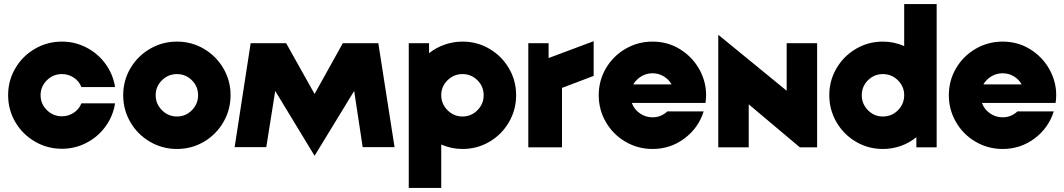

<svg xmlns="http://www.w3.org/2000/svg" viewBox="-20 -726 5244 946"><path d="M20 -257Q20 -329 55.5 -389.5Q91 -450 152 -485.5Q213 -521 285 -521Q350 -521 406.5 -491.5Q463 -462 500 -411Q537 -360 547 -297H381Q370 -326 343.5 -343.5Q317 -361 285 -361Q242 -361 211 -330.5Q180 -300 180 -257Q180 -214 211 -183.5Q242 -153 285 -153Q317 -153 343.5 -170.5Q370 -188 381 -217H547Q537 -154 500 -103Q463 -52 406.5 -22.5Q350 7 285 7Q213 7 152 -28.5Q91 -64 55.5 -124.5Q20 -185 20 -257Z M587 -257Q587 -329 622.5 -389.5Q658 -450 719 -485.5Q780 -521 852 -521Q924 -521 984.5 -485.5Q1045 -450 1080.5 -389.5Q1116 -329 1116 -257Q1116 -185 1080.5 -124Q1045 -63 984.5 -27.5Q924 8 852 8Q780 8 719 -27.5Q658 -63 622.5 -124Q587 -185 587 -257ZM956 -257Q956 -300 925.5 -330.5Q895 -361 852 -361Q809 -361 778 -330.5Q747 -300 747 -257Q747 -214 778 -183Q809 -152 852 -152Q895 -152 925.5 -183Q956 -214 956 -257Z M1336 -278 1292 -1H1136L1215 -513H1390L1530 -263L1669 -513H1844L1924 -1H1767L1725 -278L1531 40H1529Z M2154 -14V200H1994V-513H2094V-464Q2128 -491 2170.5 -506Q2213 -521 2259 -521Q2331 -521 2391.5 -485.5Q2452 -450 2487.5 -389.5Q2523 -329 2523 -257Q2523 -185 2487.5 -124Q2452 -63 2391.5 -27.5Q2331 8 2259 8Q2204 8 2154 -14ZM2363 -257Q2363 -300 2332.5 -330.5Q2302 -361 2259 -361Q2216 -361 2185 -330.5Q2154 -300 2154 -257Q2154 -214 2185 -183Q2216 -152 2259 -152Q2302 -152 2332.5 -183Q2363 -214 2363 -257Z M2583 -513H2683V-440L2905 -523V-352L2749 -293V0H2583Z M2930 -257Q2930 -329 2965.5 -389.5Q3001 -450 3062 -485.5Q3123 -521 3195 -521Q3270 -521 3330.5 -483.5Q3391 -446 3425 -385.5Q3459 -325 3459 -258Q3459 -239 3456 -219H3093Q3104 -188 3132 -168Q3160 -148 3195 -148Q3237 -148 3268 -177H3447Q3421 -95 3352 -43.5Q3283 8 3195 8Q3123 8 3062 -27.5Q3001 -63 2965.5 -124Q2930 -185 2930 -257ZM3289 -310Q3275 -335 3250 -350Q3225 -365 3195 -365Q3165 -365 3140 -350Q3115 -335 3100 -310Z M3519 -553H3521L3856 -279V-513H4006V0H3921L3669 -212V0H3519Z M4066 -257Q4066 -329 4101.5 -389.5Q4137 -450 4197.5 -485.5Q4258 -521 4330 -521Q4385 -521 4435 -499V-706H4595V0H4495V-50Q4461 -22 4418.5 -7Q4376 8 4330 8Q4258 8 4197.5 -27.5Q4137 -63 4101.5 -124Q4066 -185 4066 -257ZM4435 -257Q4435 -300 4404 -330.5Q4373 -361 4330 -361Q4287 -361 4256.5 -330.5Q4226 -300 4226 -257Q4226 -214 4256.5 -183Q4287 -152 4330 -152Q4374 -152 4404.5 -183Q4435 -214 4435 -257Z M4655 -257Q4655 -329 4690.5 -389.5Q4726 -450 4787 -485.5Q4848 -521 4920 -521Q4995 -521 5055.5 -483.5Q5116 -446 5150 -385.5Q5184 -325 5184 -258Q5184 -239 5181 -219H4818Q4829 -188 4857 -168Q4885 -148 4920 -148Q4962 -148 4993 -177H5172Q5146 -95 5077 -43.5Q5008 8 4920 8Q4848 8 4787 -27.5Q4726 -63 4690.5 -124Q4655 -185 4655 -257ZM5014 -310Q5000 -335 4975 -350Q4950 -365 4920 -365Q4890 -365 4865 -350Q4840 -335 4825 -310Z"/></svg>

Font: Lineal Heavy
Style: Regular
Weight: 900
Designer: Created by Frank Adebiaye with contributions from Anton Moglia & Ariel Martín Pérez
Created by Frank ADEBIAYE with FontF
Foundry: Velvetyne Type Foundry
Version: Version 2.000